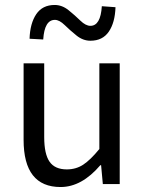

<svg xmlns="http://www.w3.org/2000/svg" viewBox="-20 -741 584 773"><path d="M224 12Q75 12 75 -178V-486H158V-189Q158 -121 179.5 -90Q201 -59 249 -59Q286 -59 315 -78Q344 -97 380 -141V-486H462V0H394L387 -76H384Q309 12 224 12ZM344 -577Q314 -577 288 -598Q262 -619 240.5 -640Q219 -661 201 -661Q159 -661 154 -582L99 -585Q101 -647 126 -684Q151 -721 200 -721Q230 -721 256 -700Q282 -679 303.5 -658Q325 -637 344 -637Q385 -637 390 -716L445 -712Q443 -650 418 -613.5Q393 -577 344 -577Z"/></svg>

Font: Toshiba Sans
Style: Regular
Weight: 400
Designer: Paul D. Hunt
Foundry: Toshiba Corporation
Version: Version 2.020;PS 2.0;hotconv 1.0.86;makeotf.lib2.5.63406